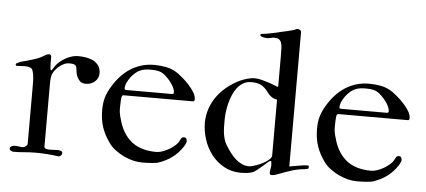

<svg xmlns="http://www.w3.org/2000/svg" viewBox="-49 -809 2051 925"><g transform="rotate(5 976.5 -347.0)"><path d="M107.9 -39.1V-306.6Q107.9 -321.3 107.7 -337.6Q107.4 -354 105.7 -368.2Q104 -382.3 100.3 -392.3Q96.7 -402.3 90.3 -405.3Q78.6 -410.6 61.5 -410.6Q50.3 -410.6 40.8 -409.7Q31.2 -408.7 23.4 -408.7Q21 -408.7 19 -410.6Q17.1 -412.6 17.1 -414.6Q17.1 -419.9 20.5 -420.9Q35.6 -429.7 51.3 -433.1Q66.9 -436.5 83.5 -441.9Q98.1 -446.3 113.3 -451.2Q128.4 -456.1 141.1 -463.9Q149.9 -468.3 157.2 -473.1Q164.6 -478 175.8 -478Q178.7 -478 181.4 -474.4Q184.1 -470.7 184.1 -468.8V-441.9Q184.1 -438 184.3 -432.6Q184.6 -427.2 184.8 -421.9Q185.1 -416.5 185.5 -411.9Q186 -407.2 186.5 -405.3Q187 -403.3 188 -402.3L188.5 -401.9Q191.4 -401.9 193.8 -405Q196.3 -408.2 199.5 -413.3Q202.6 -418.5 206.8 -424.8Q210.9 -431.2 217.8 -437.5Q227.1 -446.8 238.5 -454.8Q250 -462.9 262.5 -468.8Q274.9 -474.6 287.8 -478Q300.8 -481.4 313.5 -481.4Q332 -481.4 351.6 -478.3Q371.1 -475.1 387 -467Q402.8 -459 413.1 -444.3Q423.3 -429.7 423.3 -407.2Q423.3 -395 418.2 -384.8Q413.1 -374.5 404.5 -367.2Q396 -359.9 385 -355.7Q374 -351.6 362.3 -351.6Q354.5 -351.6 345.7 -354Q336.9 -356.4 334.5 -359.9Q319.3 -373.5 313.5 -397Q311 -410.2 310.3 -419.2Q309.6 -428.2 306.4 -433.3Q303.2 -438.5 295.9 -440.7Q288.6 -442.9 272.9 -442.9Q260.3 -442.9 246.8 -436.3Q233.4 -429.7 221.9 -419.4Q210.4 -409.2 202.1 -396.7Q193.8 -384.3 192.4 -372.6Q189.9 -361.8 189.7 -349.4Q189.5 -336.9 189.5 -323.7V-30.3Q192.4 -23.9 200.2 -22.2Q208 -20.5 217.8 -20.5Q220.7 -20.5 225.8 -20.8Q231 -21 236.6 -21.2Q242.2 -21.5 246.6 -21.7Q251 -22 252.4 -22Q263.7 -22 270.8 -19.3Q277.8 -16.6 277.8 -7.8Q277.8 -2 272.2 2.9Q266.6 7.8 261.2 8.3Q234.4 3.9 206.3 2Q178.2 0 150.4 0Q121.1 0 95.7 2.4Q70.3 4.9 43 4.9Q37.6 4.9 30.5 1Q23.4 -2.9 23.4 -9.3Q23.4 -13.2 25.9 -16.1Q28.3 -19 32 -20.8Q35.6 -22.5 39.3 -23.4Q43 -24.4 45.4 -24.4Q50.8 -24.4 55.9 -23.9Q61 -23.4 66.9 -22.9Q71.3 -22 76.2 -21.5Q81.1 -21 85.4 -21Q88.4 -21 92 -22.5Q95.7 -23.9 99.4 -26.6Q103 -29.3 105.5 -32.5Q107.9 -35.6 107.9 -39.1Z M884.3 -312.5H546.4Q541 -310.5 540 -308.3Q539.1 -306.2 538.1 -299.8Q537.1 -295.4 536.4 -280.8Q535.6 -266.1 535.6 -247.6Q535.6 -229 540 -211.9Q544.4 -194.8 549.8 -178.2Q570.3 -117.7 614 -85.9Q657.7 -54.2 729 -54.2Q739.7 -54.2 752.4 -58.1Q765.1 -62 777.8 -68.1Q790.5 -74.2 802.2 -82.5Q814 -90.8 822.8 -99.6Q829.1 -105.5 833.3 -113Q837.4 -120.6 843.8 -131.8Q845.7 -133.8 849.1 -135Q852.5 -136.2 855 -136.2Q863.8 -136.2 866.9 -130.6Q870.1 -125 870.1 -116.7Q870.1 -114.3 868.4 -110.1Q866.7 -106 864.5 -101.6Q862.3 -97.2 859.6 -93Q856.9 -88.9 855.5 -86.9Q836.9 -59.1 808.6 -37.8Q780.3 -16.6 740.7 -3.4Q731.9 -1 710.7 0.7Q689.5 2.4 664.6 2.4Q642.6 2.4 619.4 -3.4Q596.2 -9.3 574.2 -20Q552.2 -30.8 533.4 -44.9Q514.6 -59.1 502.4 -76.2Q476.1 -112.3 463.6 -149.4Q451.2 -186.5 451.2 -232.4Q451.2 -249 452.9 -263.9Q454.6 -278.8 458.7 -293Q462.9 -307.1 469.2 -321Q475.6 -335 484.9 -349.6Q501 -376.5 521.5 -398.9Q542 -421.4 566.9 -437.5Q591.8 -453.6 620.6 -462.4Q649.4 -471.2 682.6 -471.2Q710.4 -471.2 740.5 -465.6Q770.5 -460 798.3 -440.9Q807.1 -434.6 822.8 -421.4Q838.4 -408.2 853.5 -391.8Q868.7 -375.5 879.9 -357.4Q891.1 -339.4 891.1 -322.8Q891.1 -318.4 889.4 -315.4Q887.7 -312.5 884.3 -312.5ZM559.1 -338.9H776.4Q784.7 -338.9 786.4 -341.1Q788.1 -343.3 788.1 -345.7Q788.1 -356.9 782.5 -369.1Q776.9 -381.3 768.8 -392.3Q760.7 -403.3 752.4 -412.1Q744.1 -420.9 738.3 -425.8Q722.7 -439 707 -442.9Q691.4 -446.8 671.4 -446.8Q663.1 -446.8 656 -446.5Q648.9 -446.3 642.1 -445.3Q635.3 -444.3 628.4 -442.4Q621.6 -440.4 613.3 -436.5Q604 -432.1 593 -422.6Q582 -413.1 572.5 -400.6Q563 -388.2 556.4 -373.5Q549.8 -358.9 549.8 -344.7Q549.8 -338.9 559.1 -338.9Z M949.2 -217.8Q950.2 -254.9 961.9 -287.1Q973.6 -319.3 993.7 -346.2Q1013.7 -373 1040.3 -394Q1066.9 -415 1097.7 -430.2Q1113.3 -437.5 1133.1 -443.4Q1152.8 -449.2 1171.4 -449.2Q1185.1 -449.2 1203.6 -444.6Q1222.2 -439.9 1238.8 -434.3Q1255.4 -428.7 1267.1 -424.1Q1278.8 -419.4 1279.3 -418.9Q1280.3 -418 1286.1 -418V-565.9Q1286.1 -587.9 1285.4 -604.2Q1284.7 -620.6 1281 -631.3Q1277.3 -642.1 1269 -647.2Q1260.7 -652.3 1245.6 -652.3Q1243.7 -652.3 1239.7 -651.6Q1235.8 -650.9 1231 -649.7Q1226.1 -648.4 1221.2 -647.7Q1216.3 -647 1212.4 -647Q1210.9 -647 1205.6 -647.5Q1200.2 -647.9 1194.1 -649.4Q1188 -650.9 1183.3 -653.3Q1178.7 -655.8 1178.7 -659.7Q1178.7 -661.6 1180.4 -663.3Q1182.1 -665 1185.5 -665Q1197.3 -666 1211.9 -668.7Q1226.6 -671.4 1240 -674.1Q1253.4 -676.8 1263.4 -679.2Q1273.4 -681.6 1275.9 -682.6Q1291.5 -685.5 1307.6 -689.5Q1323.7 -693.4 1339.4 -697.8Q1341.8 -698.7 1345.9 -701.2Q1350.1 -703.6 1354.5 -703.6Q1362.3 -703.6 1367.7 -699.5Q1373 -695.3 1373 -691.9V-40.5Q1382.8 -42 1394.8 -44.2Q1406.7 -46.4 1418.7 -48.3Q1430.7 -50.3 1441.7 -51.8Q1452.6 -53.2 1460 -53.2Q1465.3 -53.2 1466.1 -50.5Q1466.8 -47.9 1466.8 -45.4Q1466.8 -38.6 1463.4 -37.1Q1450.2 -33.7 1440.9 -33Q1431.6 -32.2 1420.4 -30.3Q1403.8 -27.3 1385.3 -21.5Q1366.7 -15.6 1349.6 -9.3Q1329.1 -1.5 1315.7 3.4Q1302.2 8.3 1292 8.3Q1281.7 8.3 1281.7 -1Q1281.7 -10.7 1283.9 -20.8Q1286.1 -30.8 1286.1 -39.1Q1286.1 -41.5 1285.6 -47.6Q1285.2 -53.7 1284.7 -55.7Q1283.2 -59.1 1279.3 -59.1Q1276.9 -59.1 1266.8 -50.3Q1256.8 -41.5 1244.1 -30.5Q1231.4 -19.5 1218.5 -9.3Q1205.6 1 1196.8 3.4Q1184.1 7.3 1170.2 8.8Q1156.2 10.3 1143.6 10.3Q1098.1 10.3 1062 -9.5Q1025.9 -29.3 1000.7 -61.5Q975.6 -93.8 962.4 -134.5Q949.2 -175.3 949.2 -217.8ZM1286.1 -85.9V-356.4Q1271.5 -356.4 1253.9 -370.1Q1244.1 -378.4 1237.1 -388.7Q1230 -398.9 1220.2 -408Q1210.4 -417 1195.6 -423.1Q1180.7 -429.2 1155.3 -429.2Q1133.8 -429.2 1117.2 -419.7Q1100.6 -410.2 1088.1 -394.3Q1075.7 -378.4 1067.1 -358.2Q1058.6 -337.9 1053.2 -316.4Q1047.9 -294.9 1045.4 -274.4Q1043 -253.9 1043 -237.3Q1043 -221.2 1043.2 -204.8Q1043.5 -188.5 1045.4 -172.9Q1047.4 -157.2 1051.8 -142.8Q1056.2 -128.4 1064 -115.7Q1075.7 -96.7 1088.4 -80.1Q1101.1 -63.5 1115.2 -51Q1129.4 -38.6 1145.3 -31.5Q1161.1 -24.4 1178.7 -24.4Q1184.6 -24.4 1194.8 -26.9Q1205.1 -29.3 1217 -33.7Q1229 -38.1 1241.2 -44.2Q1253.4 -50.3 1263.4 -57.1Q1273.4 -64 1279.8 -71.3Q1286.1 -78.6 1286.1 -85.9Z M1923.3 -312.5H1585.4Q1580.1 -310.5 1579.1 -308.3Q1578.1 -306.2 1577.1 -299.8Q1576.2 -295.4 1575.4 -280.8Q1574.7 -266.1 1574.7 -247.6Q1574.7 -229 1579.1 -211.9Q1583.5 -194.8 1588.9 -178.2Q1609.4 -117.7 1653.1 -85.9Q1696.8 -54.2 1768.1 -54.2Q1778.8 -54.2 1791.5 -58.1Q1804.2 -62 1816.9 -68.1Q1829.6 -74.2 1841.3 -82.5Q1853 -90.8 1861.8 -99.6Q1868.2 -105.5 1872.3 -113Q1876.5 -120.6 1882.8 -131.8Q1884.8 -133.8 1888.2 -135Q1891.6 -136.2 1894 -136.2Q1902.8 -136.2 1906 -130.6Q1909.2 -125 1909.2 -116.7Q1909.2 -114.3 1907.5 -110.1Q1905.8 -106 1903.6 -101.6Q1901.4 -97.2 1898.7 -93Q1896 -88.9 1894.5 -86.9Q1876 -59.1 1847.7 -37.8Q1819.3 -16.6 1779.8 -3.4Q1771 -1 1749.8 0.7Q1728.5 2.4 1703.6 2.4Q1681.6 2.4 1658.4 -3.4Q1635.3 -9.3 1613.3 -20Q1591.3 -30.8 1572.5 -44.9Q1553.7 -59.1 1541.5 -76.2Q1515.1 -112.3 1502.7 -149.4Q1490.2 -186.5 1490.2 -232.4Q1490.2 -249 1491.9 -263.9Q1493.7 -278.8 1497.8 -293Q1502 -307.1 1508.3 -321Q1514.6 -335 1523.9 -349.6Q1540 -376.5 1560.5 -398.9Q1581.1 -421.4 1606 -437.5Q1630.9 -453.6 1659.7 -462.4Q1688.5 -471.2 1721.7 -471.2Q1749.5 -471.2 1779.5 -465.6Q1809.6 -460 1837.4 -440.9Q1846.2 -434.6 1861.8 -421.4Q1877.4 -408.2 1892.6 -391.8Q1907.7 -375.5 1918.9 -357.4Q1930.2 -339.4 1930.2 -322.8Q1930.2 -318.4 1928.5 -315.4Q1926.8 -312.5 1923.3 -312.5ZM1598.1 -338.9H1815.4Q1823.7 -338.9 1825.4 -341.1Q1827.1 -343.3 1827.1 -345.7Q1827.1 -356.9 1821.5 -369.1Q1815.9 -381.3 1807.9 -392.3Q1799.8 -403.3 1791.5 -412.1Q1783.2 -420.9 1777.3 -425.8Q1761.7 -439 1746.1 -442.9Q1730.5 -446.8 1710.4 -446.8Q1702.1 -446.8 1695.1 -446.5Q1688 -446.3 1681.2 -445.3Q1674.3 -444.3 1667.5 -442.4Q1660.6 -440.4 1652.3 -436.5Q1643.1 -432.1 1632.1 -422.6Q1621.1 -413.1 1611.6 -400.6Q1602.1 -388.2 1595.5 -373.5Q1588.9 -358.9 1588.9 -344.7Q1588.9 -338.9 1598.1 -338.9Z"/></g></svg>

Font: IM FELL French Canon
Style: Regular
Weight: 400
Designer: Igino Marini
Foundry: Igino Marini,
Version: 3.00